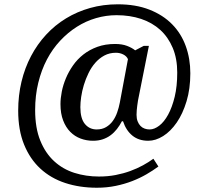

<svg xmlns="http://www.w3.org/2000/svg" viewBox="-20 -734 961 896"><path d="M868.2 -392.1Q868.2 -319.8 850.6 -261.5Q833 -203.1 804.7 -162.1Q776.4 -121.1 741.5 -99.1Q706.5 -77.1 671.9 -77.1Q627.4 -77.1 597.9 -101.1Q568.4 -125 554.2 -168H548.8Q538.6 -148.4 525.6 -131.8Q512.7 -115.2 496.3 -103Q480 -90.8 459.7 -84Q439.5 -77.1 414.1 -77.1Q383.8 -77.1 356.2 -87.4Q328.6 -97.7 307.9 -118.7Q287.1 -139.6 274.7 -171.9Q262.2 -204.1 262.2 -248Q262.2 -274.9 268.3 -306.2Q274.4 -337.4 287.4 -368.4Q300.3 -399.4 320.6 -428.5Q340.8 -457.5 369.1 -479.7Q397.5 -502 434.3 -515.4Q471.2 -528.8 517.1 -528.8Q549.3 -528.8 572.5 -520Q595.7 -511.2 610.8 -499L650.9 -520H674.8L624 -265.1Q622.6 -253.4 620.6 -241.7Q619.1 -231.9 618.2 -220.2Q617.2 -208.5 617.2 -198.2Q617.2 -180.7 622.3 -167.7Q627.4 -154.8 635.7 -146.2Q644 -137.7 655 -133.8Q666 -129.9 678.2 -129.9Q700.2 -129.9 723.1 -147.5Q746.1 -165 764.6 -199Q783.2 -232.9 795.2 -282.2Q807.1 -331.5 807.1 -395Q807.1 -460.4 786.1 -510.5Q765.1 -560.5 727.8 -594.5Q690.4 -628.4 638.4 -645.8Q586.4 -663.1 523.9 -663.1Q475.1 -663.1 428 -649.4Q380.9 -635.7 338.9 -609.1Q296.9 -582.5 261 -544.2Q225.1 -505.9 199.2 -456.8Q173.3 -407.7 158.7 -348.1Q144 -288.6 144 -220.2Q144 -136.7 168 -77.9Q191.9 -19 232.7 18.3Q273.4 55.7 327.4 72.8Q381.3 89.8 441.9 89.8Q482.9 89.8 519.5 82.8Q556.2 75.7 588.1 64Q620.1 52.2 647.2 37.4Q674.3 22.5 695.8 6.8L719.2 43Q694.3 61.5 663.6 79.3Q632.8 97.2 596.9 111.1Q561 125 519.8 133.5Q478.5 142.1 432.1 142.1Q351.6 142.1 284.2 119.9Q216.8 97.7 168.2 52.7Q119.6 7.8 92.3 -59.6Q64.9 -127 64.9 -217.8Q64.9 -288.6 80.3 -352.8Q95.7 -417 124.8 -472.2Q153.8 -527.3 195.1 -572Q236.3 -616.7 288.1 -648.2Q339.8 -679.7 400.6 -696.8Q461.4 -713.9 529.8 -713.9Q613.8 -713.9 677.2 -689Q740.7 -664.1 783.2 -620.8Q825.7 -577.6 846.9 -518.8Q868.2 -460 868.2 -392.1ZM355 -233.9Q355 -181.2 376.2 -155.5Q397.5 -129.9 431.2 -129.9Q456.5 -129.9 475.1 -140.9Q493.7 -151.9 506.3 -169.4Q519 -187 526.9 -209.5Q534.7 -231.9 539.1 -254.9L577.1 -458Q570.8 -472.2 554.9 -480Q539.1 -487.8 521 -487.8Q491.2 -487.8 467 -474.9Q442.9 -461.9 424.6 -440.9Q406.2 -419.9 393.1 -392.8Q379.9 -365.7 371.3 -337.4Q362.8 -309.1 358.9 -282.2Q355 -255.4 355 -233.9Z"/></svg>

Font: Sahl Naskh
Style: Regular
Weight: 400
Designer: Pascal Zoghbi
Version: Version 1.001